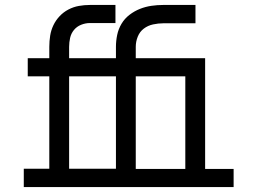

<svg xmlns="http://www.w3.org/2000/svg" viewBox="-20 -755 1040 775"><path d="M76 0V-74H179V-447H92V-520H179V-566Q179 -589 182.5 -611Q186 -633 195.5 -653Q205 -673 220.5 -689.5Q236 -706 256 -716.5Q276 -727 298 -731Q320 -735 343 -735H446V-662H343Q325 -662 307.5 -655Q290 -648 278.5 -634Q267 -620 263 -602Q259 -584 259 -566V-520H446V-447H259V-74H386V0ZM345 0V-74H448V-447H361V-520H448V-566Q448 -590 453 -614Q458 -638 470.5 -659Q483 -680 502.5 -695Q522 -710 544.5 -719Q567 -728 591 -731.5Q615 -735 639 -735H769V-661H639Q619 -661 598 -656.5Q577 -652 560.5 -639.5Q544 -627 536 -607Q528 -587 528 -566V-520H715V-447H528V-73H655V0ZM613 0V-73H728V-447H613V-520H808V-73H923V0Z"/></svg>

Font: Iosevka Etoile
Style: Regular
Weight: 400
Designer: Belleve Invis
Foundry: Belleve Invis
Version: Version 33.2.4